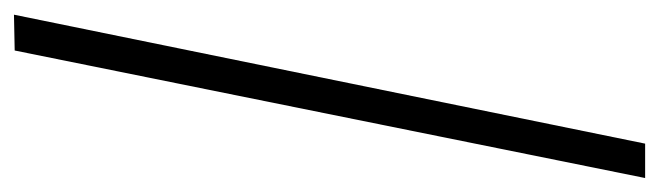

<svg xmlns="http://www.w3.org/2000/svg" viewBox="-346 -454 921 268"><g transform="rotate(90 114.0 -319.5)"><path d="M0 121 50 120 228 -760H180Z"/></g></svg>

Font: Noto Serif Armenian ExtraCondensed
Style: Regular
Weight: 400
Width: 2
Designer: Monotype Design Team
Foundry: Monotype Imaging Inc.
Version: Version 2.008